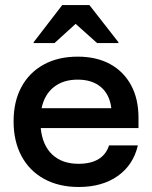

<svg xmlns="http://www.w3.org/2000/svg" viewBox="-20 -736 607 766"><path d="M294.2 10Q215 10 156.2 -22.1Q97.5 -54.2 65.8 -113.3Q34.2 -172.5 34.2 -251.7Q34.2 -330.8 65.4 -388.8Q96.7 -446.7 154.2 -478.3Q211.7 -510 290 -510Q365 -510 419.2 -480.4Q473.3 -450.8 502.9 -396.2Q532.5 -341.7 532.5 -266.7V-225H142.5Q149.2 -156.7 188.3 -119.6Q227.5 -82.5 293.3 -82.5Q341.7 -82.5 372.5 -100.8Q403.3 -119.2 415 -155.8H530Q511.7 -77.5 449.6 -33.8Q387.5 10 294.2 10ZM145.8 -304.2H424.2Q417.5 -359.2 382.5 -388.8Q347.5 -418.3 290 -418.3Q232.5 -418.3 195 -388.8Q157.5 -359.2 145.8 -304.2ZM114.2 -564.2V-567.5L228.3 -715.8H336.7L452.5 -567.5V-564.2H367.5L281.7 -640.8L197.5 -564.2Z"/></svg>

Font: Funnel Display Light Medium
Style: Regular
Weight: 500
Version: Version 1.000